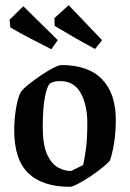

<svg xmlns="http://www.w3.org/2000/svg" viewBox="-20 -711 502 741"><path d="M250 10Q145 10 90 -42Q35 -94 35 -207Q35 -252 42 -293.5Q49 -335 60 -355Q68 -367 89.5 -384.5Q111 -402 137 -419.5Q163 -437 185 -448.5Q207 -460 217 -460Q321 -460 374 -405Q427 -350 427 -248Q427 -199 420 -157Q413 -115 404 -91Q396 -81 375 -64Q354 -47 328.5 -30Q303 -13 281 -1.5Q259 10 250 10ZM254 -51Q257 -52 268.5 -58Q280 -64 290.5 -69Q301 -74 301 -74Q306 -97 311.5 -135Q317 -173 317 -235Q317 -306 291.5 -352Q266 -398 212 -398Q202 -398 193.5 -396.5Q185 -395 176 -391Q163 -384 154 -340Q145 -296 145 -221Q145 -151 162 -114.5Q179 -78 204 -64.5Q229 -51 254 -51ZM347 -522Q307 -543 266 -567Q225 -591 191 -611L190 -641L245 -691L374 -556ZM178 -521Q137 -542 94.5 -564Q52 -586 20 -605L17 -635L70 -687L203 -556Z"/></svg>

Font: Grenze Gotisch Medium
Style: Regular
Weight: 500
Designer: Renata Polastri
Foundry: Omnibus-Type
Version: Version 1.001